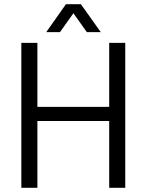

<svg xmlns="http://www.w3.org/2000/svg" viewBox="-20 -889 694 909"><path d="M81 0V-686H157V-383H497V-686H573V0H497V-316H157V0ZM199 -737 292 -869H363L457 -737H391L310 -851H345L264 -737Z"/></svg>

Font: Archivo SemiCondensed Light
Style: Regular
Weight: 300
Width: 4
Designer: Hector Gatti
Foundry: Omnibus-Type
Version: Version 2.001